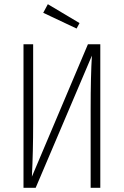

<svg xmlns="http://www.w3.org/2000/svg" viewBox="-20 -895 590 915"><path d="M458 0H412V-375Q412 -533 418 -630L150 0H92V-684H138V-307Q138 -173 132 -53L399 -684H458ZM208 -875 359 -785 345 -759 186 -834Z"/></svg>

Font: Fira Sans Extra Condensed ExtraLight
Style: Regular
Weight: 275
Width: 1
Designer: Carrois Corporate & Edenspiekermann AG
Foundry: Carrois Corporate GbR & Edenspiekermann AG
Version: Version 4.203